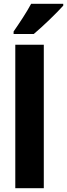

<svg xmlns="http://www.w3.org/2000/svg" viewBox="-20 -997 355 1017"><path d="M315 -967V-977H145C121 -932 85 -878 52 -830V-817H159C208 -858 283 -931 315 -967ZM212 0V-760H61V0Z"/></svg>

Font: Noto Sans Malayalam Condensed ExtraBold
Style: Regular
Weight: 800
Width: 3
Designer: Jelle Bosma - Monotype Design Team
Foundry: Monotype Imaging Inc.
Version: Version 2.104